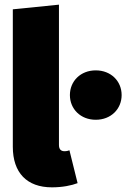

<svg xmlns="http://www.w3.org/2000/svg" viewBox="-20 -784 548 824"><path d="M203 20C248 20 287 12 313 2L278 -139C273 -137 266 -135 257 -135C241 -135 233 -144 233 -162V-764L35 -744V-154C35 -43 95 20 203 20ZM391 -482C326 -482 280 -436 280 -376C280 -316 326 -270 391 -270C456 -270 502 -316 502 -376C502 -436 456 -482 391 -482Z"/></svg>

Font: Fira Sans Heavy
Style: Regular
Weight: 900
Designer: bBox Type GmbH & Carrois Corporate GbR & Edenspiekermann AG
Foundry: bBox Type GmbH & Carrois Corporate GbR & Edenspiekermann AG
Version: Version 4.300;PS 004.300;hotconv 1.0.88;makeotf.lib2.5.64775